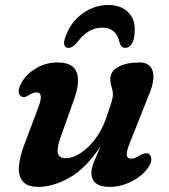

<svg xmlns="http://www.w3.org/2000/svg" viewBox="-20 -718 660 750"><path d="M561.5 -116.5Q570.5 -110.5 571 -96.5Q571.5 -82.5 561 -66.5Q537.5 -31.5 495 -9.8Q452.5 12 409 12Q337 12 337 -43Q337 -62 347.5 -86.8Q358 -111.5 372.5 -146Q314 -58.5 250.2 -23.2Q186.5 12 130 12Q86.5 12 68.8 -9.5Q51 -31 54 -69Q57 -107 76.5 -157L129.5 -298Q152.5 -357 122.5 -357Q109 -357 91 -345.5Q82.5 -340 75.8 -338.5Q69 -337 61.5 -342.5Q43.5 -356.5 62.5 -392.5Q82 -428.5 120.5 -451.2Q159 -474 205 -474Q265.5 -474 279.5 -435.8Q293.5 -397.5 270 -332L216.5 -181Q201.5 -139.5 206 -119.8Q210.5 -100 237.5 -100Q263.5 -100 294 -119.5Q324.5 -139 352 -175Q379.5 -211 396 -260.5Q410 -301.5 415.5 -319.2Q421 -337 421 -349.5Q421 -363 416 -377.8Q411 -392.5 411 -410Q411 -439.5 442 -456.8Q473 -474 525.5 -474Q566.5 -474 576.5 -440Q586.5 -406 562 -348.5L490 -167Q473.5 -127.5 475.2 -112.8Q477 -98 493.5 -98Q505.5 -98 527 -111.5Q549 -124 561.5 -116.5ZM379 -610Q323.5 -610 280.5 -551.5Q263.5 -531 248 -531Q235.5 -531 231.8 -541.2Q228 -551.5 233.5 -568Q254 -630 301 -664.2Q348 -698.5 403 -698.5Q457.5 -698.5 486.2 -664.2Q515 -630 503 -568Q500 -551.5 490.5 -541.2Q481 -531 469 -531Q453.5 -531 447 -551.5Q435 -610 379 -610Z"/></svg>

Font: Fraunces 9pt S100 SemiBold
Style: Italic
Weight: 600
Italic angle: -16°
Version: Version 1.000; ttfautohint (v1.8.3)